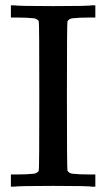

<svg xmlns="http://www.w3.org/2000/svg" viewBox="-20 -703 401 723"><path d="M328 0Q312 -3 180 -3Q48 -3 32 0H21V-46H43Q82 -46 109 -49Q121 -52 126 -60Q128 -64 128 -342Q128 -619 126 -623Q121 -631 109 -634Q82 -637 43 -637H21V-683H32Q49 -680 180 -680Q312 -680 328 -683H339V-637H317Q278 -637 251 -634Q239 -631 234 -623Q232 -619 232 -342Q232 -64 234 -60Q239 -52 251 -49Q278 -46 317 -46H339V0Z"/></svg>

Font: KaTeX_Main
Style: Regular
Weight: 400
Version: Version